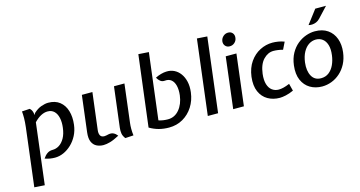

<svg xmlns="http://www.w3.org/2000/svg" viewBox="-97 -1195 3512 1873"><g transform="rotate(-15 1659.0 -258.5)"><path d="M55.5 234 127.5 -353.5Q133.5 -404.5 133.8 -444Q134 -483.5 131 -512L210 -517Q221.5 -507.5 228.2 -495.2Q235 -483 238.5 -464V-446.5L251.5 -465.5Q289.5 -500.5 328.8 -514.2Q368 -528 399 -528Q469.5 -528 514.8 -492.2Q560 -456.5 578.5 -394.8Q597 -333 587.5 -255.5Q580.5 -197.5 555.8 -149.5Q531 -101.5 494.2 -66.5Q457.5 -31.5 414.2 -12.2Q371 7 326.5 7Q303 7 278.5 3.2Q254 -0.5 225 -10.5Q242.5 -38 266 -55.2Q289.5 -72.5 321 -72.5Q357.5 -72 389.5 -92.2Q421.5 -112.5 444.5 -153.2Q467.5 -194 475 -255.5Q482 -310.5 472.5 -354Q463 -397.5 437.5 -422.5Q412 -447.5 370.5 -447.5Q338.5 -447.5 304.5 -430Q270.5 -412.5 234.5 -375L159.5 241Z M815.5 11Q777.5 11 746.8 -4.5Q716 -20 700.5 -55Q685 -90 692 -150L737 -517H843.5L797.5 -143.5Q793.5 -111.5 804.5 -91Q815.5 -70.5 845.5 -70.5Q857 -70.5 866.2 -73Q875.5 -75.5 889 -78Q917.5 -83.5 938.8 -73.2Q960 -63 977 -40.5Q921 -10.5 882.8 0.2Q844.5 11 815.5 11ZM1037.5 0Q1016.5 -27 1012.2 -53.5Q1008 -80 1011.5 -110L1061.5 -517H1167L1120 -131Q1116.5 -103.5 1116.5 -72Q1116.5 -40.5 1121 -5Z M1478 11.5Q1423.5 11.5 1375.5 -1.2Q1327.5 -14 1283 -40.5L1372 -758L1476.5 -751L1394 -83.5Q1417.5 -75.5 1441.8 -72.2Q1466 -69 1487.5 -69Q1555.5 -69 1601.8 -123.8Q1648 -178.5 1659 -265.5Q1665.5 -322 1655.2 -363Q1645 -404 1619.2 -424.8Q1593.5 -445.5 1553.5 -441Q1528 -439 1510.2 -453Q1492.5 -467 1478.5 -491.5Q1506 -506 1536.2 -514.2Q1566.5 -522.5 1590 -523Q1633 -525.5 1669 -508Q1705 -490.5 1730.2 -456.2Q1755.5 -422 1766.8 -373.8Q1778 -325.5 1770.5 -265.5Q1760.5 -185.5 1720.5 -123Q1680.5 -60.5 1618 -24.5Q1555.5 11.5 1478 11.5Z M1870.5 0 1963.5 -758 2066.5 -751 1974.5 0Z M2127 0 2190 -517H2298L2235 0ZM2254 -601Q2226 -601 2209.5 -620Q2193 -639 2196 -667Q2200 -696 2221.5 -715.2Q2243 -734.5 2271 -734.5Q2299.5 -734.5 2315.8 -715.2Q2332 -696 2328 -667Q2325 -639 2304 -620Q2283 -601 2254 -601Z M2596.5 11Q2529 11 2476.2 -19.2Q2423.5 -49.5 2397 -109.5Q2370.5 -169.5 2381 -259Q2392.5 -346.5 2434.5 -406.5Q2476.5 -466.5 2536.8 -497.2Q2597 -528 2663 -528Q2690 -528 2721.8 -523Q2753.5 -518 2782.5 -506.5L2747 -434Q2721 -441 2697.2 -444.2Q2673.5 -447.5 2652.5 -447.5Q2596.5 -447.5 2551 -400.5Q2505.5 -353.5 2493.5 -259Q2486 -195.5 2499 -153.5Q2512 -111.5 2540.5 -90.5Q2569 -69.5 2606.5 -69.5Q2628.5 -69.5 2655.2 -76Q2682 -82.5 2717.5 -97.5L2736.5 -24Q2693.5 -4.5 2657.2 3.2Q2621 11 2596.5 11Z M3024.5 11Q2957 11 2904.2 -20.2Q2851.5 -51.5 2825.2 -111.8Q2799 -172 2809.5 -259Q2818 -328 2846.2 -378.8Q2874.5 -429.5 2914.8 -462.5Q2955 -495.5 3001.2 -511.8Q3047.5 -528 3091 -528Q3168.5 -528 3219.8 -492.5Q3271 -457 3293.2 -396Q3315.5 -335 3306 -259Q3298 -194.5 3271.8 -144.2Q3245.5 -94 3206.2 -59.2Q3167 -24.5 3120.2 -6.8Q3073.5 11 3024.5 11ZM3034.5 -69.5Q3080.5 -69.5 3113.8 -95.2Q3147 -121 3167 -164.2Q3187 -207.5 3193.5 -259Q3201.5 -320.5 3188.8 -362.5Q3176 -404.5 3147.5 -426Q3119 -447.5 3081 -447.5Q3042.5 -447.5 3009.2 -426Q2976 -404.5 2952.8 -362.5Q2929.5 -320.5 2921.5 -259Q2911.5 -175.5 2940.8 -122.5Q2970 -69.5 3034.5 -69.5ZM3049 -602 3154 -740H3262.5L3164.5 -635Q3147 -616.5 3126.5 -608Q3106 -599.5 3085.8 -598.5Q3065.5 -597.5 3049 -602Z"/></g></svg>

Font: Expletus Sans Medium
Style: Italic
Weight: 500
Italic angle: -7°
Version: Version 7.500